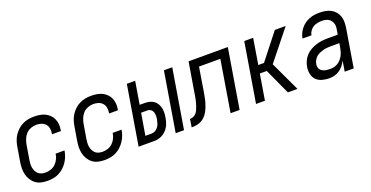

<svg xmlns="http://www.w3.org/2000/svg" viewBox="-27 -1051 3054 1581"><g transform="rotate(-20 1500.0 -260.0)"><path d="M198 8Q169 8 141.5 2Q114 -4 93 -19.5Q72 -35 57.5 -58Q43 -81 36.5 -107.5Q30 -134 30.5 -162.5Q31 -191 36 -219L56 -339Q60 -364 68 -389Q76 -414 91 -436.5Q106 -459 126 -477.5Q146 -496 170 -507.5Q194 -519 219.5 -523.5Q245 -528 270 -528Q295 -528 319.5 -524Q344 -520 365 -510Q386 -500 403 -483.5Q420 -467 429.5 -445.5Q439 -424 441.5 -399Q444 -374 439 -349L438 -340H360L361 -346Q365 -369 361 -391Q357 -413 343 -428.5Q329 -444 308 -451Q287 -458 264 -458Q240 -458 215 -448.5Q190 -439 172.5 -419.5Q155 -400 146 -376Q137 -352 133 -328L113 -208Q110 -190 109 -172.5Q108 -155 111 -138.5Q114 -122 121.5 -107Q129 -92 141 -81.5Q153 -71 169.5 -66.5Q186 -62 204 -62Q227 -62 250.5 -70Q274 -78 291.5 -95Q309 -112 319.5 -134Q330 -156 333 -179L334 -180H412L411 -179Q407 -154 398 -130Q389 -106 374.5 -84Q360 -62 340 -43.5Q320 -25 296.5 -13Q273 -1 247.5 3.5Q222 8 198 8Z M698 8Q669 8 641.5 2Q614 -4 593 -19.5Q572 -35 557.5 -58Q543 -81 536.5 -107.5Q530 -134 530.5 -162.5Q531 -191 536 -219L556 -339Q560 -364 568 -389Q576 -414 591 -436.5Q606 -459 626 -477.5Q646 -496 670 -507.5Q694 -519 719.5 -523.5Q745 -528 770 -528Q795 -528 819.5 -524Q844 -520 865 -510Q886 -500 903 -483.5Q920 -467 929.5 -445.5Q939 -424 941.5 -399Q944 -374 939 -349L938 -340H860L861 -346Q865 -369 861 -391Q857 -413 843 -428.5Q829 -444 808 -451Q787 -458 764 -458Q740 -458 715 -448.5Q690 -439 672.5 -419.5Q655 -400 646 -376Q637 -352 633 -328L613 -208Q610 -190 609 -172.5Q608 -155 611 -138.5Q614 -122 621.5 -107Q629 -92 641 -81.5Q653 -71 669.5 -66.5Q686 -62 704 -62Q727 -62 750.5 -70Q774 -78 791.5 -95Q809 -112 819.5 -134Q830 -156 833 -179L834 -180H912L911 -179Q907 -154 898 -130Q889 -106 874.5 -84Q860 -62 840 -43.5Q820 -25 796.5 -13Q773 -1 747.5 3.5Q722 8 698 8Z M1320 0 1406 -520H1479L1393 0ZM995 0 1081 -520H1154L1121 -321H1166Q1188 -321 1208 -316Q1228 -311 1244 -299.5Q1260 -288 1270.5 -270.5Q1281 -253 1285.5 -233Q1290 -213 1289.5 -191.5Q1289 -170 1285 -149Q1281 -121 1270 -93.5Q1259 -66 1238 -44Q1217 -22 1189.5 -11Q1162 0 1134 0ZM1078 -65H1133Q1149 -65 1164.5 -73.5Q1180 -82 1190.5 -96.5Q1201 -111 1206 -127Q1211 -143 1214 -159Q1217 -176 1217 -192Q1217 -208 1212 -222.5Q1207 -237 1194.5 -246.5Q1182 -256 1166 -256H1110Z M1801 0 1875 -450H1688L1655 -247Q1651 -226 1647.5 -205Q1644 -184 1638.5 -163Q1633 -142 1625 -121Q1617 -100 1606.5 -80.5Q1596 -61 1580 -44Q1564 -27 1544 -17Q1524 -7 1502.5 -3.5Q1481 0 1460 0L1471 -70Q1485 -70 1499 -75.5Q1513 -81 1523.5 -92Q1534 -103 1540.5 -116.5Q1547 -130 1552 -144Q1557 -158 1561 -172Q1565 -186 1568 -199.5Q1571 -213 1573.5 -227Q1576 -241 1578 -255L1622 -520H1966L1880 0Z M2303 0 2200 -225H2139L2102 0H2024L2110 -520H2188L2151 -295H2201L2378 -520H2473L2265 -260L2387 0Z M2667 8Q2635 8 2604.5 0Q2574 -8 2553 -28Q2532 -48 2525 -79Q2518 -110 2523 -142Q2527 -167 2538.5 -192Q2550 -217 2568.5 -237Q2587 -257 2611.5 -270.5Q2636 -284 2661 -292Q2686 -300 2711.5 -303Q2737 -306 2763 -306H2851L2858 -347Q2859 -353 2860 -360Q2861 -367 2861 -373Q2862 -392 2854.5 -409Q2847 -426 2834 -437.5Q2821 -449 2803 -453.5Q2785 -458 2766 -458Q2747 -458 2727 -454Q2707 -450 2690 -439.5Q2673 -429 2661 -411.5Q2649 -394 2646 -375H2568Q2571 -397 2581 -418.5Q2591 -440 2606 -458.5Q2621 -477 2640.5 -491Q2660 -505 2682 -513.5Q2704 -522 2726.5 -525Q2749 -528 2771 -528Q2797 -528 2822.5 -523.5Q2848 -519 2869.5 -507.5Q2891 -496 2907 -477.5Q2923 -459 2931 -436Q2939 -413 2939 -387Q2939 -361 2935 -335L2880 0H2801L2816 -92Q2805 -70 2790 -51Q2775 -32 2755.5 -18.5Q2736 -5 2712.5 1.5Q2689 8 2667 8ZM2699 -62Q2715 -62 2732.5 -66Q2750 -70 2765.5 -80Q2781 -90 2793 -104Q2805 -118 2813 -133.5Q2821 -149 2826 -166Q2831 -183 2834 -200L2840 -236H2763Q2747 -236 2730 -234.5Q2713 -233 2697 -228.5Q2681 -224 2664.5 -217Q2648 -210 2635 -198.5Q2622 -187 2613.5 -171.5Q2605 -156 2602 -139Q2600 -127 2602 -114.5Q2604 -102 2610.5 -92.5Q2617 -83 2627 -77Q2637 -71 2649 -67.5Q2661 -64 2673.5 -63Q2686 -62 2699 -62Z"/></g></svg>

Font: Iosevka Term Curly Oblique
Style: Regular
Weight: 400
Italic angle: -9°
Designer: Belleve Invis
Foundry: Belleve Invis
Version: Version 32.3.0